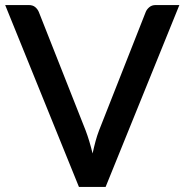

<svg xmlns="http://www.w3.org/2000/svg" viewBox="-22 -740 730 760"><path d="M688 -720 396 0H290.5L-1.5 -720H92Q107.5 -720 117 -712.2Q126.5 -704.5 131.5 -693L317 -223.5Q332 -184 344.5 -132.5Q350 -158 356.2 -181Q362.5 -204 370 -223.5L555 -693Q559 -703 569 -711.5Q579 -720 594 -720Z"/></svg>

Font: Lato SemiBold
Style: Regular
Weight: 600
Designer: Lukasz Dziedzic with Adam Twardoch and Botio Nikoltchev
Foundry: tyPoland Lukasz Dziedzic
Version: Version 2.015; 2015-08-06; http://www.latofonts.com/